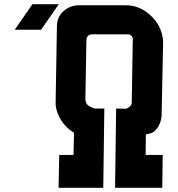

<svg xmlns="http://www.w3.org/2000/svg" viewBox="-20 -891 844 911"><path d="M752 -156 750 0H669H607H526L531 -376L578 -375Q586 -378 591 -382Q603 -389 605 -401L610 -706Q611 -707 610 -710Q605 -728 588 -728H418Q392 -728 390 -702L385 -418Q385 -417 387 -409Q390 -395 403 -387.5Q416 -380 430 -376H475L470 0H401H327H258L261 -156H329Q329 -174 329.5 -193Q330 -212 330.5 -227.5Q331 -243 331 -253Q331 -263 330 -263Q322 -266 319 -269Q316 -272 311 -275Q262 -315 247 -375Q243 -391 244 -409L250 -762Q250 -811 280 -837Q311 -866 357 -866H577Q636 -866 684 -827Q734 -786 749 -728Q754 -706 754 -693L747 -353Q747 -300 713 -269Q705 -261 694 -258.5Q683 -256 672 -253L671 -156ZM134 -871H259L175 -750H50Z"/></svg>

Font: Covid19
Style: Regular
Weight: 400
Designer: Peter Wiegel
Foundry: (c) CAT - Ing. Peter Wiegel.  for Rudolf Maass + Partner GmbH
Version: Version 001.000